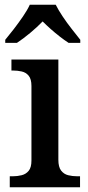

<svg xmlns="http://www.w3.org/2000/svg" viewBox="-20 -786 371 806"><path d="M21 0V-46H34Q53 -46 71 -50.5Q89 -55 100.5 -69Q112 -83 112 -112V-425Q112 -454 100.5 -468Q89 -482 71 -486Q53 -490 34 -490H28V-536H225V-115Q225 -85 236.5 -70Q248 -55 266 -50.5Q284 -46 304 -46H316V0ZM2 -619Q18 -638 38 -664Q58 -690 76.5 -717Q95 -744 105 -766H214Q225 -744 243 -717Q261 -690 281.5 -664Q302 -638 317 -619V-606H268Q251 -617 231 -632.5Q211 -648 192.5 -664.5Q174 -681 159 -696Q137 -673 107 -648Q77 -623 51 -606H2Z"/></svg>

Font: Noto Serif Khojki Medium
Style: Regular
Weight: 500
Version: Version 2.003